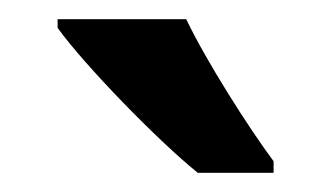

<svg xmlns="http://www.w3.org/2000/svg" viewBox="-20 -786 345 200"><path d="M174 -766H40V-757C68 -718 145 -639 186 -606H265V-618C239 -653 195 -722 174 -766Z"/></svg>

Font: Noto Sans Arabic UI Cn SmBd
Style: Regular
Weight: 600
Width: 3
Designer: Monotype Design Team, Nadine Chahine and Nizar Qandah
Foundry: Monotype Imaging Inc.
Version: Version 2.010